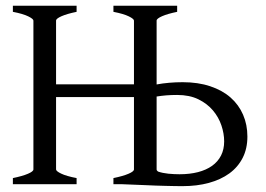

<svg xmlns="http://www.w3.org/2000/svg" viewBox="-20 -635 917 662"><path d="M520 -50.8Q520 -46.9 524.9 -43.5Q540.5 -38.1 560.5 -36.1Q580.6 -34.2 599.1 -34.2Q634.3 -34.2 662.6 -41.5Q690.9 -48.8 711.2 -63.2Q731.4 -77.6 742.2 -98.9Q752.9 -120.1 752.9 -147.5Q752.9 -174.3 743.4 -202.6Q733.9 -231 714.1 -254.4Q694.3 -277.8 663.8 -292.7Q633.3 -307.6 590.8 -307.6Q570.3 -307.6 553 -306.2Q535.6 -304.7 520 -302.2ZM24.4 0V-21Q57.6 -27.8 76.4 -35.9Q95.2 -43.9 95.2 -50.8V-564Q95.2 -569.8 77.4 -578.6Q59.6 -587.4 24.4 -594.2V-615.2H244.1V-594.2Q210.9 -587.4 192.1 -579.1Q173.3 -570.8 173.3 -564V-344.2H441.9V-564Q441.9 -569.8 424.1 -578.6Q406.2 -587.4 371.1 -594.2V-615.2H590.8V-594.2Q557.6 -587.4 538.8 -579.1Q520 -570.8 520 -564V-343.8Q540.5 -347.7 563.2 -349.6Q585.9 -351.6 609.9 -351.6Q663.1 -351.6 704.8 -337.6Q746.6 -323.7 774.9 -298.8Q803.2 -273.9 818.1 -239.5Q833 -205.1 833 -164.1Q833 -122.6 816.7 -90.6Q800.3 -58.6 770.8 -37.1Q741.2 -15.6 700.2 -4.4Q659.2 6.8 609.9 6.8Q599.1 6.8 584.2 6.6Q569.3 6.3 552.2 5.9Q535.2 5.4 517.1 4.9Q499 4.4 481.9 3.4Q441.4 2 397 0H371.1V-21Q404.3 -27.8 423.1 -35.9Q441.9 -43.9 441.9 -50.8V-300.3H173.3V-50.8Q173.3 -44.9 190.9 -36.4Q208.5 -27.8 244.1 -21V0Z"/></svg>

Font: Gentium Unicode
Style: Regular
Weight: 400
Version: Version 1.009